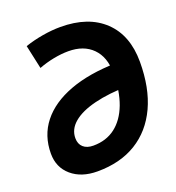

<svg xmlns="http://www.w3.org/2000/svg" viewBox="-130 -807 846 922"><g transform="rotate(-20 293.0 -346.5)"><path d="M276.4 -580.6Q241.2 -580.6 201 -572.8Q160.7 -564.9 124 -550.8L97.7 -671.9Q140.2 -686.5 188.7 -694.8Q237.1 -703.1 280.8 -703.1Q423.2 -703.1 503.1 -627.2Q583 -551.3 583 -415.5Q583 -282.2 538.8 -187Q494.5 -91.8 411.8 -41Q329.1 9.8 212.4 9.8Q130.4 9.8 80.3 -33.2Q30.3 -76.2 30.3 -146.5Q30.3 -238.4 83 -305Q135.7 -371.6 234.6 -408.7Q333.5 -445.8 472.7 -448.7L492.7 -325.7Q390 -324.1 316.8 -305.8Q243.7 -287.6 204.8 -254.6Q166 -221.7 166 -176.3Q166 -146.4 184.6 -129.8Q203.1 -113.3 235.8 -113.3Q301.5 -113.3 348 -148.7Q394.5 -184.1 419.7 -250.5Q444.8 -316.9 444.8 -409.7Q444.4 -490.4 399.8 -535.5Q355.1 -580.6 276.4 -580.6Z"/></g></svg>

Font: Cascadia Code PL
Style: Italic
Weight: 400
Italic angle: -10°
Monospace: yes
Designer: Aaron Bell
Foundry: Saja Typeworks
Version: Version 2404.023